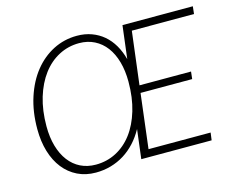

<svg xmlns="http://www.w3.org/2000/svg" viewBox="-100 -861 1225 1011"><g transform="rotate(-15 512.0 -355.0)"><path d="M1024 -707.5 1019.5 -666.5H680.5L645 -378H926L921.5 -338H640L604 -41H942.5L937 0H553.5L573 -159Q551.5 -120 523.2 -89.2Q495 -58.5 461 -37.2Q427 -16 387.8 -4.8Q348.5 6.5 305.5 6.5Q250 6.5 205.8 -15.2Q161.5 -37 130.2 -76.5Q99 -116 82.2 -171.5Q65.5 -227 65.5 -294.5Q65.5 -389 90.8 -466.5Q116 -544 160.2 -599.2Q204.5 -654.5 264.2 -685Q324 -715.5 393.5 -715.5Q437 -715.5 473.2 -702.2Q509.5 -689 538 -664.8Q566.5 -640.5 586.8 -605.8Q607 -571 618.5 -528L640.5 -707.5ZM594 -412Q594 -472 580.2 -520.5Q566.5 -569 540.8 -603.2Q515 -637.5 478 -656.2Q441 -675 394.5 -675Q335 -675 284 -648.2Q233 -621.5 195.8 -572Q158.5 -522.5 137.2 -452.5Q116 -382.5 116 -296Q116 -236 130 -187.5Q144 -139 170 -104.8Q196 -70.5 233 -52.2Q270 -34 316 -34Q376 -34 427 -60.5Q478 -87 515 -136Q552 -185 573 -255Q594 -325 594 -412Z"/></g></svg>

Font: Lato Light
Style: Italic
Weight: 300
Italic angle: -7°
Designer: Lukasz Dziedzic
Foundry: Lukasz Dziedzic
Version: Version 1.104; Western+Polish opensource